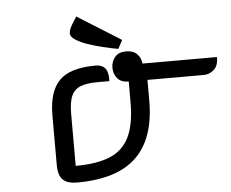

<svg xmlns="http://www.w3.org/2000/svg" viewBox="-54 -856 1108 919"><g transform="rotate(-5 499.5 -396.0)"><path d="M496 -532Q496 -562 514 -583.5Q532 -605 568 -605Q602 -605 620.5 -586Q639 -567 641 -540H999Q999 -497 977 -478.5Q955 -460 929 -460H658V-360Q658 -179 565 -89.5Q472 0 280 0Q243 0 223.5 -12Q204 -24 197 -44.5Q190 -65 190 -90V-331Q190 -444 241.5 -497Q293 -550 417 -550Q445 -550 460.5 -534Q476 -518 476 -480V-470H417Q370 -470 339.5 -459Q309 -448 294.5 -418.5Q280 -389 280 -331V-80Q380 -80 443.5 -105.5Q507 -131 537.5 -192.5Q568 -254 568 -360V-460Q532 -460 514 -481Q496 -502 496 -532ZM554 -661 532 -620Q498 -626 458.5 -635.5Q419 -645 385 -657Q351 -669 329 -683.5Q307 -698 307 -715Q307 -734 332 -772L345 -792Z"/></g></svg>

Font: Warnes
Style: Regular
Weight: 400
Designer: Eduardo Rodriguez Tunni
Foundry: Eduardo Rodriguez Tunni
Version: Version 1.002; ttfautohint (v1.8.4.7-5d5b);gftools[0.9.23]